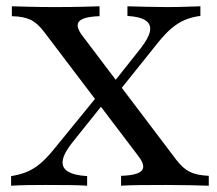

<svg xmlns="http://www.w3.org/2000/svg" viewBox="-20 -591 690 611"><path d="M365.3 0V-31.5Q417.7 -33.1 431 -48Q444.4 -62.9 420.2 -94.4L121 -488.7Q100 -516.9 77.8 -527.8Q55.6 -538.7 17.7 -539.5V-571Q44.4 -570.2 79 -569.4Q113.7 -568.5 154 -568.5Q204 -568.5 239.1 -569.4Q274.2 -570.2 296.8 -571V-539.5Q245.2 -537.9 231.9 -523Q218.5 -508.1 242.7 -476.6L541.1 -82.3Q562.1 -54.8 584.3 -44Q606.5 -33.1 644.4 -31.5V0Q618.5 -0.8 583.9 -1.6Q549.2 -2.4 508.1 -2.4Q458.1 -2.4 423 -2Q387.9 -1.6 365.3 0ZM15.3 0V-30.6Q41.9 -34.7 64.1 -43.5Q86.3 -52.4 107.3 -69.8Q128.2 -87.1 151.6 -116.1L294.4 -291.1L317.7 -271.8L210.5 -137.9Q183.9 -104.8 179.8 -81.5Q175.8 -58.1 195.6 -45.6Q215.3 -33.1 257.3 -30.6V0Q235.5 -1.6 201.2 -2Q166.9 -2.4 125.8 -2.4Q93.5 -2.4 67.7 -2Q41.9 -1.6 15.3 0ZM349.2 -288.7 322.6 -304.8 428.2 -437.9Q453.2 -470.2 457.3 -491.9Q461.3 -513.7 443.5 -525.8Q425.8 -537.9 385.5 -540.3V-571Q416.9 -570.2 447.6 -569.4Q478.2 -568.5 509.7 -568.5Q541.1 -568.5 566.9 -569.4Q592.7 -570.2 617.7 -571V-540.3Q591.1 -537.1 569 -527.8Q546.8 -518.5 526.2 -501.2Q505.6 -483.9 482.3 -454.8Z"/></svg>

Font: Playfair 12pt Medium
Style: Regular
Weight: 500
Designer: Claus Eggers Sørensen
Foundry: Claus Eggers Sørensen
Version: Version 2.000;gftools[0.9.28]